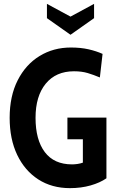

<svg xmlns="http://www.w3.org/2000/svg" viewBox="-20 -960 611 994"><path d="M342 14Q248.5 14 178.2 -31.2Q108 -76.5 69 -158.2Q30 -240 30 -350Q30 -462.5 71.5 -544.2Q113 -626 184.8 -670Q256.5 -714 347 -714Q397.5 -714 438.2 -704.8Q479 -695.5 511 -681L497 -559Q465 -572.5 434 -581.8Q403 -591 363 -591Q269.5 -591 216.8 -526.8Q164 -462.5 164 -350Q164 -236 212 -172.5Q260 -109 353 -109Q366.5 -109 381.5 -111.2Q396.5 -113.5 409 -118V-239H329V-351H531V-37Q498 -14 449 0Q400 14 342 14ZM223 -940V-866L345 -780L467 -866V-940L345 -874Z"/></svg>

Font: Cabin Condensed
Style: Bold
Weight: 700
Width: 3
Designer: Pablo Impallari
Foundry: Pablo Impallari. http://www.impallari.com Igino Marini. http://www.ikern.com
Version: Version 3.001; ttfautohint (v1.8.3)